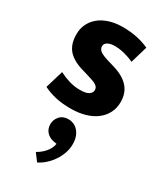

<svg xmlns="http://www.w3.org/2000/svg" viewBox="-205 -574 855 996"><g transform="rotate(30 222.0 -75.5)"><path d="M354 -357Q327 -370 297 -377.5Q267 -385 239 -385Q213 -385 197 -376Q181 -367 181 -351Q181 -334 196.5 -322.5Q212 -311 258 -298L288 -289Q348 -271 379 -236.5Q410 -202 410 -148Q410 -112 395 -82.5Q380 -53 352.5 -32Q325 -11 286.5 0Q248 11 201 11Q150 11 110.5 2Q71 -7 37 -24L69 -131Q98 -116 129.5 -106.5Q161 -97 194 -97Q232 -97 247.5 -108Q263 -119 263 -134Q263 -143 259.5 -149.5Q256 -156 247 -162Q238 -168 221.5 -173.5Q205 -179 179 -187L148 -196Q89 -215 62 -248.5Q35 -282 35 -339Q35 -372 48 -399.5Q61 -427 85.5 -447.5Q110 -468 145.5 -479.5Q181 -491 227 -491Q273 -491 312.5 -482.5Q352 -474 384 -459ZM213 203Q185 198 168 179.5Q151 161 151 133Q151 106 169.5 85Q188 64 222 64Q235 64 249.5 69.5Q264 75 276 87Q288 99 296 118.5Q304 138 304 166Q304 195 294 222Q284 249 268.5 271.5Q253 294 232.5 312Q212 330 191 340L158 296Q184 282 204.5 258.5Q225 235 230 206Z"/></g></svg>

Font: Mukta Malar ExtraBold
Style: Regular
Weight: 800
Designer: Aadarsh Rajan, Girish Dalvi, Yashodeep Gholap
Foundry: Ek Type
Version: Version 2.538;PS 1.000;hotconv 16.6.51;makeotf.lib2.5.65220;